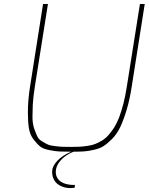

<svg xmlns="http://www.w3.org/2000/svg" viewBox="-20 -752 742 958"><path d="M331.5 186.5Q309.6 186.5 290.5 179.2Q262.7 168.5 251 147.5Q240.2 128.9 240.2 106.9V101.6Q241.2 76.7 266.1 50.3Q290.5 23.9 335 4.9Q296.4 4.9 277.8 3.9Q258.8 3.4 227.5 -2.9Q195.8 -8.8 181.2 -20.5Q166 -32.2 147.9 -55.7Q129.4 -79.1 124 -113.3Q119.1 -145.5 119.1 -191.4Q119.1 -251.5 129.9 -319.8L194.8 -731.9H219.2L153.8 -319.8Q146 -270.5 143.6 -231Q142.1 -198.7 142.1 -173.8V-161.6Q143.1 -131.8 150.9 -109.4Q158.7 -86.9 166 -71.8Q173.3 -56.2 190.4 -46.4Q207 -36.1 219.2 -30.8Q231 -25.4 254.9 -22.9Q279.3 -20 294.4 -19.5Q309.6 -19 337.9 -19Q362.3 -19 379.4 -20Q396 -21 418 -24.4Q439.5 -27.3 455.1 -33.7Q470.7 -39.6 489.3 -50.8Q507.3 -62 521 -77.6Q534.7 -92.8 549.3 -115.2Q563.5 -137.7 574.7 -167Q585.4 -195.8 595.7 -234.4Q605.5 -272.9 612.8 -319.8L678.2 -731.9H702.1L637.2 -319.8Q627 -253.4 611.3 -202.1Q595.7 -150.9 579.6 -117.2Q563 -83 539.6 -59.1Q515.6 -35.2 496.6 -22.9Q477.1 -10.7 447.8 -4.4Q418.5 2.4 398.9 3.4Q378.9 4.9 347.2 4.9Q318.8 16.1 298.3 33.2Q277.8 50.8 268.1 68.8Q258.3 87.4 258.3 106Q258.3 125 268.1 139.2Q277.8 153.8 299.3 162.6Q321.3 170.9 350.6 170.9H354L352.1 185.1Q341.3 186.5 331.5 186.5Z"/></svg>

Font: Squarion Thin
Style: Italic
Weight: 100
Designer: Natanael Gama
Version: Version 1.00;September 12, 2019;FontCreator 11.5.0.2425 64-b